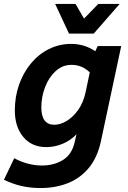

<svg xmlns="http://www.w3.org/2000/svg" viewBox="-45 -755 649 971"><path d="M-25 154 27 45Q55 61 92 71.5Q129 82 167 82Q230 82 275 53Q320 24 333 -38L342 -76Q311 -44 271 -27.5Q231 -11 189 -11Q116 -11 73 -62Q30 -113 30 -197Q30 -265 51 -325.5Q72 -386 110.5 -433Q149 -480 201.5 -506.5Q254 -533 315 -533Q382 -533 437 -496L449 -522H568L465 -39Q447 43 403.5 95Q360 147 297.5 171.5Q235 196 160 196Q108 196 63 185.5Q18 175 -25 154ZM164 -212Q164 -124 230 -124Q260 -124 292.5 -143.5Q325 -163 351 -200Q377 -237 388 -289L409 -389Q370 -427 317 -427Q271 -427 236.5 -395.5Q202 -364 183 -314.5Q164 -265 164 -212ZM234 -735H337L380 -661L452 -735H560L429 -585H304Z"/></svg>

Font: Radio Canada SemiBold
Style: Italic
Weight: 600
Italic angle: -12°
Designer: Charles Daoud, Etienne Aubert Bonn, Alexandre Saumier Demers, Jacques Le Bailly
Foundry: Radio-Canada
Version: Version 2.104; ttfautohint (v1.8.4.7-5d5b);gftools[0.9.28.de